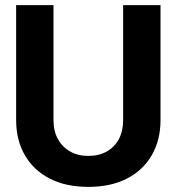

<svg xmlns="http://www.w3.org/2000/svg" viewBox="-20 -718 690 750"><path d="M325 12Q237 12 174 -20.5Q111 -53 77 -112Q43 -171 43 -249V-698H189V-249Q189 -206 206 -175Q223 -144 253.5 -126.5Q284 -109 325 -109Q367 -109 397.5 -126.5Q428 -144 444.5 -175Q461 -206 461 -249V-698H607V-249Q607 -171 573 -112Q539 -53 476 -20.5Q413 12 325 12Z"/></svg>

Font: Azeret Mono SemiBold
Style: Regular
Weight: 600
Designer: Martin Vácha
Foundry: Displaay
Version: Version 1.002